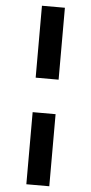

<svg xmlns="http://www.w3.org/2000/svg" viewBox="-66 -882 527 1109"><g transform="rotate(5 197.5 -327.5)"><path d="M264 -428V-845H131V-428ZM264 190V-228H131V190Z"/></g></svg>

Font: Plus Jakarta Sans
Style: Bold
Weight: 700
Designer: Gumpita Rahayu
Foundry: Tokotype
Version: Version 2.071;gftools[0.9.30]